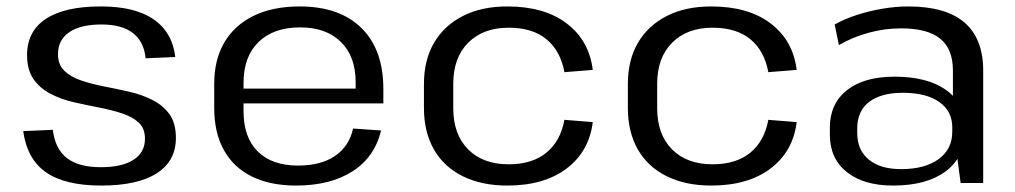

<svg xmlns="http://www.w3.org/2000/svg" viewBox="-20 -568 3150 596"><path d="M294 8Q182 8 123 -33Q64 -74 52 -161L144 -165Q151 -106 187.5 -77.5Q224 -49 293 -49Q359 -49 394.5 -72Q430 -95 430 -137Q430 -170 410 -188Q390 -206 357.5 -216.5Q325 -227 286 -234.5Q247 -242 208 -251Q169 -260 136.5 -277Q104 -294 84 -322.5Q64 -351 64 -397Q64 -471 122.5 -509.5Q181 -548 292 -548Q363 -548 412 -530.5Q461 -513 489.5 -478Q518 -443 524 -391L432 -387Q427 -439 392.5 -465.5Q358 -492 295 -492Q230 -492 195 -468Q160 -444 160 -400Q160 -367 180 -348Q200 -329 232.5 -318Q265 -307 304 -299.5Q343 -292 382 -283Q421 -274 453.5 -257.5Q486 -241 506 -213.5Q526 -186 526 -140Q526 -68 466.5 -30Q407 8 294 8Z M899 8Q819 8 762 -20Q705 -48 675 -102Q645 -156 645 -232V-308Q645 -383 676.5 -436.5Q708 -490 767.5 -519Q827 -548 910 -548Q1034 -548 1102 -481Q1170 -414 1170 -292V-247H719V-293H1098L1084 -275V-313Q1084 -393 1038 -438Q992 -483 912 -483Q829 -483 782.5 -437.5Q736 -392 736 -311V-223Q736 -141 780.5 -97.5Q825 -54 905 -54Q976 -54 1020 -84Q1064 -114 1076 -169L1163 -163Q1143 -80 1074 -36Q1005 8 899 8Z M1555 8Q1475 8 1416.5 -21Q1358 -50 1327 -104Q1296 -158 1296 -233V-307Q1296 -382 1327.5 -435.5Q1359 -489 1417 -518.5Q1475 -548 1555 -548Q1670 -548 1739.5 -495Q1809 -442 1820 -351L1732 -344Q1720 -410 1676.5 -446Q1633 -482 1559 -482Q1480 -482 1433.5 -435.5Q1387 -389 1387 -308V-232Q1387 -151 1433 -104.5Q1479 -58 1559 -58Q1632 -58 1676 -94Q1720 -130 1732 -196L1820 -189Q1809 -98 1739 -45Q1669 8 1555 8Z M2188 8Q2108 8 2049.5 -21Q1991 -50 1960 -104Q1929 -158 1929 -233V-307Q1929 -382 1960.5 -435.5Q1992 -489 2050 -518.5Q2108 -548 2188 -548Q2303 -548 2372.5 -495Q2442 -442 2453 -351L2365 -344Q2353 -410 2309.5 -446Q2266 -482 2192 -482Q2113 -482 2066.5 -435.5Q2020 -389 2020 -308V-232Q2020 -151 2066 -104.5Q2112 -58 2192 -58Q2265 -58 2309 -94Q2353 -130 2365 -196L2453 -189Q2442 -98 2372 -45Q2302 8 2188 8Z M2938 -179V-349Q2938 -416 2898.5 -448Q2859 -480 2777 -480Q2727 -480 2677 -466.5Q2627 -453 2584 -428L2571 -492Q2601 -509 2639.5 -521.5Q2678 -534 2719.5 -541Q2761 -548 2799 -548Q2916 -548 2974 -498Q3032 -448 3032 -349V0H2962ZM2752 8Q2661 8 2608.5 -34Q2556 -76 2556 -150V-172Q2556 -246 2609 -288Q2662 -330 2757 -330Q2857 -330 2915 -290Q2973 -250 2973 -176V-153Q2973 -78 2914 -35Q2855 8 2752 8ZM2777 -43Q2851 -43 2893.5 -74Q2936 -105 2936 -159V-173Q2936 -223 2895.5 -251.5Q2855 -280 2782 -280Q2716 -280 2678.5 -252Q2641 -224 2641 -169V-155Q2641 -102 2677 -72.5Q2713 -43 2777 -43Z"/></svg>

Font: Pathway Extreme 72pt Medium
Style: Regular
Weight: 500
Designer: Eduardo Rodriguez Tunni
Foundry: Eduardo Rodriguez Tunni
Version: Version 1.001;gftools[0.9.26]